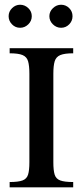

<svg xmlns="http://www.w3.org/2000/svg" viewBox="-20 -806 356 826"><path d="M294.9 0H21.5V-22.9Q59.1 -22.9 77.1 -29.8Q95.2 -36.6 100.8 -54.9Q106.4 -73.2 106.4 -107.9V-488.8Q106.4 -523.4 100.8 -542.5Q95.2 -561.5 77.1 -569.1Q59.1 -576.7 21.5 -576.7V-598.6H294.9V-576.7Q257.8 -576.7 239.5 -569.1Q221.2 -561.5 215.3 -542.5Q209.5 -523.4 209.5 -488.8V-107.9Q209.5 -73.2 215.1 -54.9Q220.7 -36.6 239 -29.8Q257.3 -22.9 294.9 -22.9ZM292 -736.3Q292 -715.8 277.6 -701.2Q263.2 -686.5 242.7 -686.5Q222.7 -686.5 207.5 -701.4Q192.4 -716.3 192.4 -736.3Q192.4 -756.3 207.8 -771Q223.1 -785.6 242.7 -785.6Q263.2 -785.6 277.6 -771.2Q292 -756.8 292 -736.3ZM116.7 -736.3Q116.7 -715.8 101.6 -701.2Q86.4 -686.5 66.4 -686.5Q45.9 -686.5 31.5 -701.4Q17.1 -716.3 17.1 -736.3Q17.1 -756.3 32 -771Q46.9 -785.6 66.4 -785.6Q86.4 -785.6 101.6 -771.2Q116.7 -756.8 116.7 -736.3Z"/></svg>

Font: Scheherazade New Medium
Style: Regular
Weight: 500
Designer: SIL International
Foundry: SIL International
Version: Version 4.000